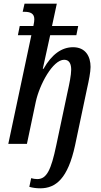

<svg xmlns="http://www.w3.org/2000/svg" viewBox="-20 -780 548 1041"><path d="M198 241C283 241 348 188 387 8L452 -300C462 -344 471 -390 471 -417C471 -474 444 -524 376 -524C315 -524 261 -486 216 -407H212L252 -589H394L404 -639H262L288 -760H113L103 -716H112C143 -716 166 -708 166 -676C166 -668 165 -657 161 -639H87L77 -589H150L25 0H126L174 -228C194 -321 266 -456 328 -456C358 -456 366 -430 366 -402C366 -374 356 -324 346 -280L285 8C257 142 233 191 182 191C171 191 159 189 149 186L139 233C156 238 176 241 198 241Z"/></svg>

Font: Noto Serif Condensed Medium
Style: Italic
Weight: 500
Width: 3
Italic angle: -12°
Designer: Monotype Design Team
Foundry: Monotype Imaging Inc.
Version: Version 2.013